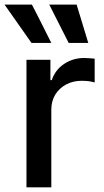

<svg xmlns="http://www.w3.org/2000/svg" viewBox="-42 -802 446 822"><path d="M71.3 0Q71.3 -136.7 71.3 -545.9Q96.7 -545.9 173.8 -545.9Q173.8 -523.4 173.8 -459Q175.8 -459 179.7 -459Q194.3 -502.9 232.4 -528.3Q270.5 -553.7 318.4 -553.7Q328.1 -553.7 341.8 -552.7Q355.5 -551.8 363.3 -550.8Q363.3 -517.6 363.3 -449.2Q356.4 -451.2 340.8 -454.1Q324.2 -456.1 307.6 -456.1Q270.5 -456.1 241.2 -440.4Q211.9 -424.8 194.3 -396.5Q177.7 -368.2 177.7 -333Q177.7 -221.7 177.7 0Q151.4 0 71.3 0ZM92.8 -618.2Q64.5 -659.2 -22.5 -782.2Q6.8 -782.2 94.7 -782.2Q116.2 -741.2 177.7 -618.2Q156.2 -618.2 92.8 -618.2ZM252 -618.2Q231.4 -659.2 168.9 -782.2Q198.2 -782.2 286.1 -782.2Q297.9 -741.2 335.9 -618.2Q314.5 -618.2 252 -618.2Z"/></svg>

Font: DeepSea
Style: Medium
Weight: 500
Designer: Stem
Version: Version 3.019;git-0a5106e0b